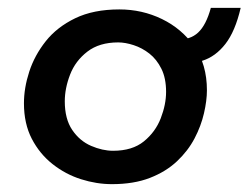

<svg xmlns="http://www.w3.org/2000/svg" viewBox="-20 -459 633 489"><path d="M265 10Q226 10 186.5 -2.5Q147 -15 114 -41Q81 -67 61 -105.5Q41 -144 41 -196Q41 -235 54.5 -276.5Q68 -318 96.5 -354Q125 -390 171.5 -412.5Q218 -435 284 -435Q342 -435 392.5 -410.5Q443 -386 475 -340.5Q507 -295 507 -229Q507 -203 499.5 -170.5Q492 -138 475.5 -106.5Q459 -75 431 -48.5Q403 -22 362 -6Q321 10 265 10ZM268 -75Q317 -75 346.5 -99Q376 -123 389.5 -158Q403 -193 403 -225Q403 -260 391 -284Q379 -308 360.5 -322.5Q342 -337 320.5 -344Q299 -351 281 -351Q233 -351 202.5 -327.5Q172 -304 158.5 -269Q145 -234 145 -201Q145 -156 164 -128Q183 -100 212 -87.5Q241 -75 268 -75ZM432 -359Q464 -357 484.5 -376Q505 -395 517 -439H593Q579 -379 554 -347Q529 -315 496 -304.5Q463 -294 424 -297Z"/></svg>

Font: Josefin Sans Thin Medium
Style: Italic
Weight: 500
Italic angle: -7°
Version: Version 2.000